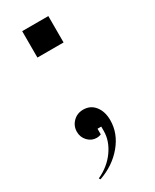

<svg xmlns="http://www.w3.org/2000/svg" viewBox="-166 -526 573 712"><g transform="rotate(-30 120.0 -169.5)"><path d="M64 -480H176V-367H64ZM41 141 37 135Q85 113 113 73.5Q141 34 141 -8V-27H125V-3Q124 -2 118 -0.5Q112 1 106 1Q84 1 68.5 -15.5Q53 -32 53 -55Q53 -80 70.5 -97.5Q88 -115 114 -115Q145 -115 163.5 -91.5Q182 -68 182 -31Q182 25 143 72Q104 119 41 141Z"/></g></svg>

Font: Redaction
Style: Regular
Weight: 400
Designer: Jeremy Mickel / Forest Young
Foundry: MCKL
Version: Version 2.001; Redaction